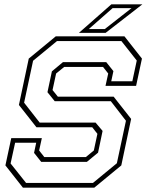

<svg xmlns="http://www.w3.org/2000/svg" viewBox="-20 -868 691 888"><path d="M86 0 5 -103 32 -229H173.5L161 -172L185 -141.5H377L414 -172L430.5 -249L406.5 -279.5H148.5L67.5 -382.5L113 -597L238 -700H555.5L636.5 -597L609.5 -471H468L480.5 -528L456.5 -558.5H277L239.5 -528L223 -451.5L247.5 -421H505.5L586.5 -318L541 -103L416 0ZM100.5 -22H410L520.5 -113L562.5 -309.5L492.5 -400H233L199.5 -441.5L220 -538L271 -580.5H471.5L504.5 -539L494.5 -492H592L612.5 -588L541.5 -678H243.5L133 -587L91.5 -393L163.5 -301H422L454.5 -262.5L433.5 -162L382 -119.5H170.5L137.5 -161L147.5 -208H50L29 -112ZM345 -716 495 -848H638.5L468.5 -716ZM390.5 -733.5H464.5L588.5 -830.5H501Z"/></svg>

Font: Tourney ExtraLight
Style: Italic
Weight: 250
Italic angle: -12°
Version: Version 1.015